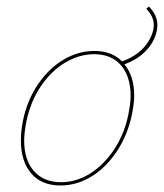

<svg xmlns="http://www.w3.org/2000/svg" viewBox="-20 -565 502 588"><path d="M462 -488Q462 -482 460 -470Q453 -437 427.5 -410Q402 -383 361 -368Q391 -332 391 -272Q391 -249 384 -214Q371 -152 338.5 -102.5Q306 -53 261 -25Q216 3 165 3Q107 3 75.5 -34Q44 -71 44 -135Q44 -163 50 -194Q63 -258 96.5 -307Q130 -356 175 -382.5Q220 -409 269 -409Q322 -409 354 -377Q395 -392 418.5 -417.5Q442 -443 449 -472Q451 -482 451 -488Q451 -515 428 -538L436 -545Q462 -519 462 -488ZM380 -272Q380 -330 351 -364.5Q322 -399 268 -399Q223 -399 180 -373.5Q137 -348 105.5 -301.5Q74 -255 61 -194Q54 -157 54 -135Q54 -75 84 -41Q114 -7 167 -7Q214 -7 256.5 -34Q299 -61 330 -108Q361 -155 373 -214Q380 -249 380 -272Z"/></svg>

Font: Ysabeau Hairline
Style: Italic
Weight: 100
Italic angle: -12°
Designer: Christian Thalmann (Catharsis Fonts)
Version: Version 0.003